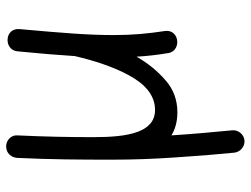

<svg xmlns="http://www.w3.org/2000/svg" viewBox="-116 -449 821 629"><g transform="rotate(-90 294.5 -134.5)"><path d="M513.7 -481.4C515.6 -505.4 499.5 -518.6 481.9 -520C463.9 -522 443.4 -511.7 440.9 -488.3C433.6 -415.5 428.7 -353.5 425.3 -300.3C425.3 -299.8 425.3 -298.8 424.8 -297.9C410.6 -237.3 390.1 -173.3 362.3 -122.6C334.5 -71.3 297.9 -37.1 249 -37.1C175.8 -37.1 159.7 -123.5 159.7 -237.3C159.7 -317.9 161.1 -396.5 165.5 -488.8C167 -508.3 149.4 -524.9 129.4 -524.9C106.4 -524.9 93.3 -507.3 91.8 -489.3C86.4 -380.4 85.9 -279.8 85.9 -178.2C85.9 -109.4 88.4 -40 93.3 29.8C97.7 99.6 103 164.1 108.9 223.1C111.3 242.7 129.4 257.8 149.4 255.9C168.9 253.9 184.1 235.4 182.1 215.8C176.3 155.3 169.9 86.9 165.5 16.6C187 29.8 212.4 36.1 241.2 36.1C281.2 36.1 316.4 23.4 346.2 -2.9C376 -28.8 401.9 -60.1 423.3 -97.7C425.3 -62.5 429.2 -28.8 435.1 5.9C438.5 29.8 461.4 39.1 480.5 34.7C497.6 30.8 510.7 16.6 507.3 -5.4C499 -59.6 494.1 -109.9 494.1 -172.9C494.1 -210.4 495.6 -253.9 499 -303.2C502.4 -352.5 507.3 -411.6 513.7 -481.4Z"/></g></svg>

Font: Mikhak
Style: Regular
Weight: 400
Designer: Amin Abedi
Version: Version 3.2